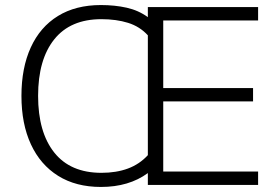

<svg xmlns="http://www.w3.org/2000/svg" viewBox="-20 -733 1097 761"><path d="M380 8Q281 8 210.5 -36Q140 -80 102.5 -161Q65 -242 65 -353Q65 -464 102 -545Q139 -626 209.5 -669.5Q280 -713 380 -713Q435 -713 482 -702.5Q529 -692 566 -665V-705H1003V-652H627V-384H983V-331H627V-53H1003V0H566V-47Q491 8 380 8ZM131 -353Q131 -209 195 -128.5Q259 -48 382 -48Q441 -48 487 -65Q533 -82 566 -118V-593Q534 -628 487.5 -642.5Q441 -657 382 -657Q259 -657 195 -577Q131 -497 131 -353Z"/></svg>

Font: Mulish Light
Style: Regular
Weight: 300
Designer: Vernon Adams
Foundry: Vernon Adams
Version: Version 3.603; ttfautohint (v1.8.3)